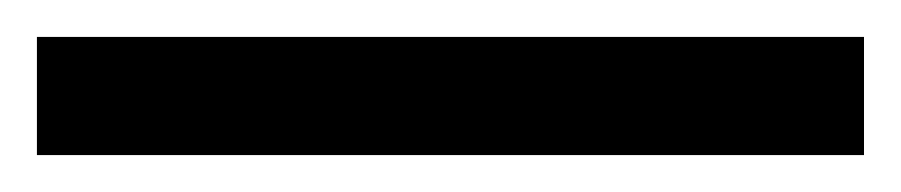

<svg xmlns="http://www.w3.org/2000/svg" viewBox="-22 -23 488 104"><path d="M-2 61V-3H446V61Z"/></svg>

Font: Noto Sans Kannada UI
Style: Regular
Weight: 400
Designer: Jelle Bosma - Monotype Design Team
Foundry: Monotype Imaging Inc.
Version: Version 2.005; ttfautohint (v1.8.4.7-5d5b)